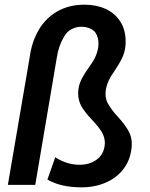

<svg xmlns="http://www.w3.org/2000/svg" viewBox="-20 -781 635 811"><path d="M128.9 0H13.2L105.5 -540Q114.3 -605 143.8 -655Q173.3 -705.1 222.7 -733.2Q272 -761.2 336.9 -761.2Q387.2 -761.2 426.5 -743.2Q465.8 -725.1 488.3 -689.9Q510.7 -654.8 510.7 -606.4Q510.7 -596.2 510.3 -590.8Q507.8 -560.5 495.8 -535.9Q483.9 -511.2 460 -475.6L452.1 -463.9Q439.9 -445.3 432.9 -424.8Q425.8 -404.3 425.8 -384.8Q425.8 -359.4 437.5 -340.8Q454.1 -313 477.5 -288.1Q506.8 -256.3 522.5 -228.5Q538.1 -200.7 536.6 -168.9Q533.7 -111.3 504.4 -71Q475.1 -30.8 428 -10.3Q380.9 10.3 324.2 10.3Q236.8 10.3 180.2 -22.5L213.4 -116.7Q262.7 -85 316.4 -85Q356.9 -85 386.5 -105.5Q416 -126 421.9 -164.1Q422.9 -172.9 422.9 -176.8Q422.9 -202.6 408.7 -225.3Q394.5 -248 368.2 -275.4Q340.3 -304.2 325.2 -329.8Q310.1 -355.5 310.1 -386.2Q310.1 -416.5 322.3 -441.9Q334.5 -467.3 358.4 -500.5L371.6 -520Q382.8 -537.6 389.4 -557.9Q396 -578.1 396 -597.2Q396 -623.5 383.8 -642.1Q376 -653.8 359.6 -660.9Q343.3 -668 323.7 -668Q302.2 -668 282.7 -658Q263.2 -647.9 251.5 -627.9Q227.1 -586.9 220.2 -539.1Z"/></svg>

Font: Mardoto Medium
Style: Italic
Weight: 500
Italic angle: -12°
Designer: Christian Robertson, Vahan Hovhannisyan
Foundry: Google
Version: Version 1.000